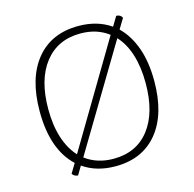

<svg xmlns="http://www.w3.org/2000/svg" viewBox="-83 -597 700 693"><g transform="rotate(-15 267.0 -250.0)"><path d="M431 -499 408 -461Q443 -427 462 -374Q481 -321 481 -250Q481 -126 424.5 -57Q368 12 267 12Q196 12 146 -23L127 9Q113 8 106 -3L127 -38Q53 -107 53 -250Q53 -374 109.5 -443Q166 -512 267 -512Q338 -512 388 -477L409 -512Q425 -512 431 -499ZM85 -250Q85 -189 100 -142.5Q115 -96 143 -66L372 -451Q351 -467 325 -475.5Q299 -484 267 -484Q182 -484 133.5 -422Q85 -360 85 -250ZM267 -16Q353 -16 401 -78Q449 -140 449 -250Q449 -310 434.5 -356.5Q420 -403 392 -433L162 -49Q206 -16 267 -16Z"/></g></svg>

Font: Arima Thin
Style: Regular
Weight: 100
Designer: Joana Correia and Natanael Gama
Foundry: NDISCOVER
Version: Version 1.101;gftools[0.9.23]